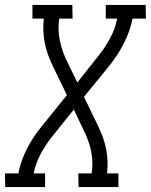

<svg xmlns="http://www.w3.org/2000/svg" viewBox="-50 -755 609 775"><path d="M-29 0 -30 -55H24Q34 -106 59 -155Q84 -204 120 -247L220 -371L161 -493Q151 -514 143 -536.5Q135 -559 130.5 -582.5Q126 -606 125 -630.5Q124 -655 127 -680H81V-735H242L243 -680H189Q183 -639 190 -600Q197 -561 212 -526L213 -525L212 -524Q213 -522 214 -520.5Q215 -519 216 -517L262 -422L342 -523Q371 -558 393 -598Q415 -638 423 -680H377V-735H538L539 -680H485Q475 -629 450 -580Q425 -531 390 -488L289 -364L348 -242Q358 -221 366 -198.5Q374 -176 378.5 -152.5Q383 -129 384 -104.5Q385 -80 382 -55H428V0H267L266 -55H320Q326 -96 319.5 -135Q313 -174 297 -209L296 -210L297 -211Q296 -213 295 -214.5Q294 -216 293 -218L248 -313L167 -212Q138 -177 116 -137Q94 -97 86 -55H132V0Z"/></svg>

Font: Iosevka Curly Slab Light
Style: Italic
Weight: 300
Italic angle: -9°
Monospace: yes
Designer: Belleve Invis
Foundry: Belleve Invis
Version: Version 22.1.2; ttfautohint (v1.8.4)